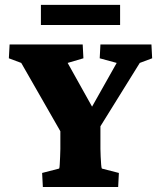

<svg xmlns="http://www.w3.org/2000/svg" viewBox="-20 -752 647 772"><path d="M542 -499 329.1 -156.2 383.8 -274.4V-173.8Q383.8 -168 383.8 -153.3Q383.8 -138.7 384.8 -121.6Q385.7 -104.5 386.7 -90.8Q387.7 -77.1 389.6 -74.2L458 -56.6L455.1 0H152.3L149.4 -56.6L217.8 -74.2Q219.7 -77.1 220.2 -90.8Q220.7 -104.5 221.7 -121.6Q222.7 -138.7 222.7 -153.3Q222.7 -168 222.7 -173.8V-274.4L261.7 -156.2L65.4 -499L15.6 -517.6L18.6 -573.2H312.5L315.4 -517.6L252 -499L364.3 -297.9H335.9L449.2 -499L380.9 -517.6L383.8 -573.2H588.9L591.8 -517.6ZM144.5 -732.4H462.9V-651.4H144.5Z"/></svg>

Font: Crimson Pro Black
Style: Regular
Weight: 900
Designer: Jacques Le Bailly
Foundry: Baron von Fonthausen
Version: Version 1.003